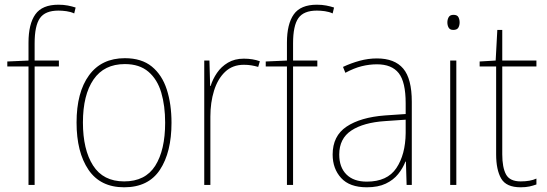

<svg xmlns="http://www.w3.org/2000/svg" viewBox="-20 -785 2321 815"><path d="M230 -503H127V0H101V-503H11V-524L101 -528V-604Q101 -683 130 -724Q159 -765 228 -765Q250 -765 268 -761.5Q286 -758 301 -753L295 -728Q280 -735 262 -737.5Q244 -740 228 -740Q172 -740 149.5 -708Q127 -676 127 -601V-528H230Z M708 -264Q708 -139 659 -64.5Q610 10 507 10Q406 10 355.5 -64.5Q305 -139 305 -265Q305 -393 358 -465.5Q411 -538 510 -538Q581 -538 624.5 -502.5Q668 -467 688 -405Q708 -343 708 -264ZM332 -265Q332 -150 375 -82.5Q418 -15 507 -15Q597 -15 639 -81.5Q681 -148 681 -264Q681 -336 664.5 -392Q648 -448 610 -480.5Q572 -513 510 -513Q422 -513 377 -447.5Q332 -382 332 -265Z M1015 -536Q1053 -536 1083 -525L1076 -501Q1062 -505 1047.5 -507.5Q1033 -510 1015 -510Q967 -510 935.5 -480Q904 -450 888.5 -400Q873 -350 873 -290V0H847V-528H869L872 -420H874Q883 -449 901 -475.5Q919 -502 947.5 -519Q976 -536 1015 -536Z M1327 -503H1224V0H1198V-503H1108V-524L1198 -528V-604Q1198 -683 1227 -724Q1256 -765 1325 -765Q1347 -765 1365 -761.5Q1383 -758 1398 -753L1392 -728Q1377 -735 1359 -737.5Q1341 -740 1325 -740Q1269 -740 1246.5 -708Q1224 -676 1224 -601V-528H1327Z M1580 -537Q1655 -537 1691.5 -494Q1728 -451 1728 -353V0H1706L1703 -99H1701Q1690 -71 1670 -46Q1650 -21 1617.5 -5.5Q1585 10 1537 10Q1464 10 1428 -29.5Q1392 -69 1392 -129Q1392 -208 1451 -247.5Q1510 -287 1614 -295L1702 -301V-347Q1702 -437 1672.5 -474.5Q1643 -512 1580 -512Q1548 -512 1515.5 -504Q1483 -496 1446 -476L1436 -501Q1470 -517 1506.5 -527Q1543 -537 1580 -537ZM1615 -271Q1523 -265 1471.5 -231Q1420 -197 1420 -129Q1420 -75 1450.5 -44.5Q1481 -14 1537 -14Q1624 -14 1662.5 -71.5Q1701 -129 1702 -220V-277Z M1905 -722Q1921 -722 1926 -712Q1931 -702 1931 -690Q1931 -677 1925.5 -667.5Q1920 -658 1904 -658Q1890 -658 1884.5 -667.5Q1879 -677 1879 -690Q1879 -702 1884.5 -712Q1890 -722 1905 -722ZM1917 -528V0H1891V-528Z M2190 -15Q2211 -15 2227.5 -18Q2244 -21 2257 -27V-2Q2243 3 2227.5 6.5Q2212 10 2190 10Q2129 10 2107.5 -27Q2086 -64 2086 -130V-503H2016V-524L2084 -528L2091 -658H2112V-528H2257V-503H2112V-130Q2112 -74 2128 -44.5Q2144 -15 2190 -15Z"/></svg>

Font: Noto Sans Gurmukhi UI SemiCondensed Thin
Style: Regular
Weight: 100
Width: 4
Designer: Jelle Bosma - Monotype Design Team
Foundry: Monotype Imaging Inc.
Version: Version 2.004; ttfautohint (v1.8.4.7-5d5b)